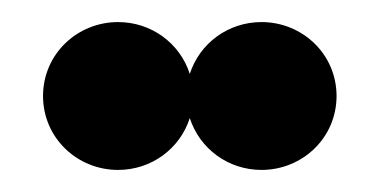

<svg xmlns="http://www.w3.org/2000/svg" viewBox="-20 -711 345 174"><path d="M19 -624C19 -586 50 -557 87 -557C117 -557 143 -576 152 -604C161 -576 187 -557 217 -557C254 -557 285 -586 285 -624C285 -662 254 -691 217 -691C187 -691 161 -672 152 -644C143 -672 117 -691 87 -691C50 -691 19 -662 19 -624Z"/></svg>

Font: Charger Sport
Style: Blk
Weight: 900
Designer: Jasper
Foundry: Cannot Into Space Fonts
Version: Version 1.1